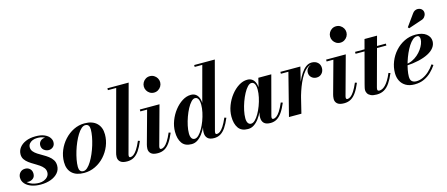

<svg xmlns="http://www.w3.org/2000/svg" viewBox="-49 -1337 4483 1926"><g transform="rotate(-15 2192.5 -374.0)"><path d="M194.3 10Q141 10 99.1 -4.8Q57.2 -19.5 33 -46.9Q8.7 -74.3 8.7 -111.3Q8.7 -141.3 28.5 -162.9Q48.3 -184.5 81.3 -184.5Q111.3 -184.5 130.8 -165.6Q150.3 -146.8 150.3 -115.3Q150.3 -83 129.3 -66.2Q108.3 -49.5 80 -49.5Q60.8 -49.5 44.6 -57.6Q28.5 -65.7 19.1 -79.7Q9.7 -93.8 9.7 -111.3H36.7Q36.7 -80 56.6 -57.4Q76.5 -34.8 110 -22.6Q143.5 -10.5 183.8 -10.5Q210.5 -10.5 234.2 -20.5Q258 -30.5 273 -48.9Q288 -67.3 288 -92Q288 -118.7 272.6 -138.9Q257.2 -159 233 -175.5Q208.7 -192 181.4 -207.9Q154 -223.7 129.7 -241.5Q105.5 -259.2 90.1 -281.7Q74.7 -304.2 74.7 -334.5Q74.7 -372.7 98.2 -403.9Q121.8 -435 164.6 -453.3Q207.5 -471.5 265.3 -471.5Q321.8 -471.5 357.1 -456Q392.5 -440.5 409.1 -417.1Q425.8 -393.7 425.8 -370.2Q425.8 -337.7 405.8 -320.6Q385.8 -303.5 360.8 -303.5Q333 -303.5 310.9 -321.5Q288.7 -339.5 288.7 -371.5Q288.7 -397 307.3 -415.3Q325.8 -433.5 355.8 -433.5Q382.5 -433.5 403.6 -416Q424.8 -398.5 424.8 -370.2H401.3Q401.3 -390.5 386.5 -409Q371.8 -427.5 344.1 -439.1Q316.5 -450.8 277.8 -450.8Q251 -450.8 229.4 -441.8Q207.8 -432.7 195 -416.7Q182.3 -400.7 182.3 -379.5Q182.3 -354 198 -334.9Q213.8 -315.8 238.6 -299.9Q263.5 -284 291.5 -268.2Q319.5 -252.5 344.4 -233.7Q369.3 -215 385 -190.5Q400.8 -166 400.8 -132Q400.8 -88.8 373.5 -56.9Q346.3 -25 299.5 -7.5Q252.8 10 194.3 10Z M644.3 10Q563 10 519.4 -31Q475.7 -72 475.7 -147Q475.7 -209.7 499.7 -267.7Q523.7 -325.7 565.3 -371.2Q606.8 -416.7 660.5 -443.4Q714.3 -470 773.8 -470Q855.3 -470 900 -427.5Q944.8 -385 944.8 -310Q944.8 -248.3 921.4 -190.9Q898 -133.5 856.8 -88.1Q815.5 -42.8 761 -16.4Q706.5 10 644.3 10ZM641.8 -9.5Q662.3 -9.5 683.3 -28.4Q704.3 -47.3 724.2 -79.5Q744.2 -111.8 761.7 -152.1Q779.2 -192.5 792.5 -235.9Q805.7 -279.3 813.2 -320.6Q820.7 -362 820.7 -395.3Q820.7 -421 810.2 -435.6Q799.8 -450.3 776.3 -450.3Q756 -450.3 734.9 -431.4Q713.8 -412.5 693.8 -380.2Q673.8 -348 656.3 -307.6Q638.8 -267.2 625.5 -223.9Q612.3 -180.5 604.8 -139.4Q597.3 -98.2 597.3 -64.5Q597.3 -39.2 608 -24.4Q618.8 -9.5 641.8 -9.5Z M1091 10Q1042.8 10 1020.7 -9.1Q998.7 -28.3 998.7 -59Q998.7 -73 1001 -84.4Q1003.2 -95.8 1005.5 -103.5L1174.2 -730.5H1088V-750H1308.8L1121.3 -55.8Q1120.3 -51.5 1119.5 -47Q1118.8 -42.5 1118.8 -39Q1118.8 -23 1133.5 -23Q1148.8 -23 1166.1 -35.4Q1183.5 -47.8 1203.9 -78.1Q1224.3 -108.5 1247.5 -162.3L1266.5 -155.8Q1242.5 -98.3 1217.3 -61.6Q1192 -25 1161.6 -7.5Q1131.3 10 1091 10Z M1409.8 10Q1361.5 10 1339.8 -9Q1318 -28 1318 -59Q1318 -72.3 1320.4 -84Q1322.7 -95.8 1324.7 -103.8L1417.5 -440.5H1347.2V-460H1551.3L1440.5 -55.8Q1439.5 -51.8 1438.8 -47.3Q1438 -42.8 1438 -38.8Q1438 -32 1441.4 -27.5Q1444.8 -23 1452.8 -23Q1468.3 -23 1485.6 -35.3Q1503 -47.5 1523.1 -78Q1543.3 -108.5 1566.5 -162.3L1585.8 -155.8Q1561.8 -98.3 1536.5 -61.6Q1511.3 -25 1480.8 -7.5Q1450.3 10 1409.8 10ZM1529.8 -587Q1505.8 -587 1486.6 -598.9Q1467.5 -610.7 1456.4 -630.2Q1445.2 -649.7 1445.2 -672.5Q1445.2 -695.2 1456.4 -714.6Q1467.5 -734 1486.6 -745.7Q1505.8 -757.5 1529.8 -757.5Q1553.8 -757.5 1573.1 -745.7Q1592.5 -734 1603.9 -714.6Q1615.3 -695.2 1615.3 -672.5Q1615.3 -649.7 1603.9 -630.2Q1592.5 -610.7 1573.1 -598.9Q1553.8 -587 1529.8 -587Z M1994.3 10Q1948.5 10 1927 -11.1Q1905.5 -32.3 1905.5 -68.8Q1905.5 -74.5 1905.9 -82.3Q1906.2 -90 1907.7 -97.5L1923 -174.8L1955 -256.8L1957.2 -317.3L2068.2 -730.5H1989.2V-750H2203.5L2018.3 -53.8Q2016.3 -45.8 2016.3 -38.5Q2016.3 -32.5 2019.8 -27.8Q2023.3 -23 2031.5 -23Q2047 -23 2064.3 -35.4Q2081.5 -47.8 2101.6 -78.1Q2121.8 -108.5 2145 -162.3L2164.3 -155.8Q2140.3 -98.3 2115.3 -61.6Q2090.3 -25 2060.9 -7.5Q2031.5 10 1994.3 10ZM1761 10Q1692.2 10 1661.1 -34.3Q1630 -78.5 1630 -152.5Q1630 -210 1651.5 -266.2Q1673 -322.5 1709 -368.5Q1745 -414.5 1789.1 -442.2Q1833.2 -470 1878.5 -470Q1909.5 -470 1929.9 -454.5Q1950.2 -439 1960.4 -410.9Q1970.5 -382.8 1970.5 -344.5Q1970.5 -319.8 1964.4 -284.1Q1958.2 -248.5 1946.1 -208.6Q1934 -168.8 1916.3 -130Q1898.5 -91.3 1875.1 -59.6Q1851.8 -28 1823.3 -9Q1794.7 10 1761 10ZM1803.8 -33.8Q1824 -33.8 1845.3 -54.4Q1866.5 -75 1886 -109.3Q1905.5 -143.5 1921.1 -185Q1936.7 -226.5 1945.7 -268.9Q1954.7 -311.3 1954.7 -347.8Q1954.7 -372.3 1950 -390.1Q1945.2 -408 1935.6 -417.7Q1926 -427.5 1910.5 -427.5Q1890.8 -427.5 1869.9 -405.2Q1849 -383 1829.5 -346.6Q1810 -310.2 1794.4 -266.7Q1778.8 -223.2 1769.6 -180.1Q1760.5 -137 1760.5 -101.7Q1760.5 -69.5 1771.4 -51.6Q1782.3 -33.8 1803.8 -33.8Z M2346.5 10Q2277.7 10 2246.9 -34.3Q2216 -78.5 2216 -152.5Q2216 -210 2237.5 -266.2Q2259 -322.5 2295 -368.5Q2331 -414.5 2375.1 -442.2Q2419.2 -470 2464.5 -470Q2495.7 -470 2516.1 -454.3Q2536.5 -438.5 2546.5 -410.4Q2556.5 -382.3 2556.5 -344.5Q2556.5 -319.5 2550.4 -283.6Q2544.2 -247.8 2532 -207.9Q2519.7 -168 2502 -129.4Q2484.3 -90.8 2460.9 -59.3Q2437.5 -27.8 2408.9 -8.9Q2380.2 10 2346.5 10ZM2389.8 -33.8Q2410 -33.8 2431.3 -54.4Q2452.5 -75 2472 -109.1Q2491.5 -143.3 2507.1 -184.8Q2522.7 -226.3 2531.7 -268.6Q2540.7 -311 2540.7 -347.5Q2540.7 -372 2536 -390Q2531.2 -408 2521.6 -417.7Q2512 -427.5 2496.5 -427.5Q2476.8 -427.5 2455.8 -405.4Q2434.8 -383.2 2415.3 -346.7Q2395.8 -310.2 2380.1 -266.9Q2364.5 -223.5 2355.4 -180.2Q2346.3 -137 2346.3 -101.7Q2346.3 -69.5 2357.6 -51.6Q2369 -33.8 2389.8 -33.8ZM2580.3 10Q2534 10 2512.7 -11.1Q2491.5 -32.3 2491.5 -68.8Q2491.5 -78.3 2492.1 -85.4Q2492.7 -92.5 2493.7 -97.5L2509 -174.8L2534.7 -254.3L2548.7 -340.3L2577.7 -460H2712.3L2604.3 -53.8Q2602.3 -46.3 2602.3 -38.5Q2602.3 -32.3 2605.9 -27.6Q2609.5 -23 2617.5 -23Q2632.8 -23 2650.1 -35.4Q2667.5 -47.8 2687.6 -78.1Q2707.8 -108.5 2731 -162.3L2750.3 -155.8Q2726.3 -98.3 2701 -61.6Q2675.8 -25 2646.5 -7.5Q2617.3 10 2580.3 10Z M2772.7 0 2884.7 -440.5H2806.7V-460H3014.3L2901.8 0ZM2924.8 -142.7Q2934 -183.2 2947.8 -228.2Q2961.5 -273.2 2980.1 -316Q2998.8 -358.7 3022 -393.5Q3045.3 -428.2 3073.1 -448.9Q3101 -469.5 3133.3 -469.5Q3171.3 -469.5 3195.4 -447.6Q3219.5 -425.7 3219.5 -390Q3219.5 -356.5 3198.5 -333.6Q3177.5 -310.7 3144.3 -310.7Q3113 -310.7 3091.6 -330.4Q3070.3 -350 3070.3 -381Q3070.3 -412.2 3091.4 -432.1Q3112.5 -452 3145.3 -452Q3176.8 -452 3197.6 -436.1Q3218.5 -420.2 3218.5 -390L3199 -390.2Q3199 -418 3181.1 -434.2Q3163.3 -450.5 3132.8 -450.5Q3103.8 -450.5 3078 -430.2Q3052.3 -410 3030.4 -376.4Q3008.5 -342.7 2990.5 -302Q2972.5 -261.2 2958.8 -219.7Q2945 -178.2 2936.3 -142.7Z M3344.3 10Q3296 10 3274.3 -9Q3252.5 -28 3252.5 -59Q3252.5 -72.3 3254.9 -84Q3257.2 -95.8 3259.2 -103.8L3352 -440.5H3281.7V-460H3485.8L3375 -55.8Q3374 -51.8 3373.3 -47.3Q3372.5 -42.8 3372.5 -38.8Q3372.5 -32 3375.9 -27.5Q3379.3 -23 3387.3 -23Q3402.8 -23 3420.1 -35.3Q3437.5 -47.5 3457.6 -78Q3477.8 -108.5 3501 -162.3L3520.3 -155.8Q3496.3 -98.3 3471 -61.6Q3445.8 -25 3415.3 -7.5Q3384.8 10 3344.3 10ZM3464.3 -587Q3440.3 -587 3421.1 -598.9Q3402 -610.7 3390.9 -630.2Q3379.7 -649.7 3379.7 -672.5Q3379.7 -695.2 3390.9 -714.6Q3402 -734 3421.1 -745.7Q3440.3 -757.5 3464.3 -757.5Q3488.3 -757.5 3507.6 -745.7Q3527 -734 3538.4 -714.6Q3549.8 -695.2 3549.8 -672.5Q3549.8 -649.7 3538.4 -630.2Q3527 -610.7 3507.6 -598.9Q3488.3 -587 3464.3 -587Z M3683.5 10Q3645 10 3622.2 -0.6Q3599.5 -11.3 3589.5 -28.1Q3579.5 -45 3579.5 -63.3Q3579.5 -75 3583.4 -91.3Q3587.2 -107.5 3591 -122.5L3707.2 -560H3837.3L3703 -64Q3701.5 -58.8 3700 -52.1Q3698.5 -45.5 3698.5 -38.5Q3698.5 -21.5 3720 -21.5Q3733.5 -21.5 3749.4 -29.1Q3765.3 -36.8 3782 -53.7Q3798.8 -70.7 3816.3 -99.1Q3833.8 -127.5 3851 -169L3870.3 -163Q3846.3 -105.5 3820 -67Q3793.8 -28.5 3760.8 -9.2Q3727.8 10 3683.5 10ZM3582.2 -440V-460H3902.3V-440Z M4076.8 10Q4022.5 10 3986.3 -11.3Q3950 -32.5 3931.7 -68.8Q3913.5 -105 3913.5 -150Q3913.5 -211.5 3936.5 -268.9Q3959.5 -326.3 4000.4 -371.6Q4041.3 -417 4095.4 -443.5Q4149.5 -470 4211.5 -470Q4282.5 -470 4321.9 -439Q4361.3 -408 4361.3 -363Q4361.3 -326.5 4338.5 -296.6Q4315.8 -266.7 4273.5 -244.9Q4231.3 -223 4172.8 -209.6Q4114.3 -196.2 4042.3 -192.2V-207.7Q4077.5 -210 4109.3 -224.6Q4141 -239.3 4166.9 -261.8Q4192.8 -284.3 4211.8 -310.9Q4230.8 -337.5 4241 -364.3Q4251.3 -391 4251.3 -413.5Q4251.3 -428.8 4244.6 -439.8Q4238 -450.8 4221.3 -450.8Q4199 -450.8 4177 -432Q4155 -413.2 4134.6 -381.6Q4114.3 -350 4096.9 -310.9Q4079.5 -271.7 4066.5 -230.1Q4053.5 -188.5 4046.3 -149.7Q4039 -111 4039 -81Q4039 -44.5 4056.4 -30.1Q4073.8 -15.8 4101.3 -15.8Q4135.3 -15.8 4169.3 -31.2Q4203.3 -46.7 4234.4 -74.9Q4265.5 -103 4290.5 -140.5L4307.8 -129.3Q4284.5 -94 4251.9 -62.1Q4219.3 -30.3 4176 -10.1Q4132.8 10 4076.8 10ZM4167.5 -548 4157.3 -561 4243 -680.5Q4254.5 -698 4269.4 -705.5Q4284.3 -713 4299.6 -712.6Q4315 -712.3 4327.8 -705.8Q4340.5 -699.3 4347.3 -689Q4358 -673 4356 -652.9Q4354 -632.7 4340.5 -616.2Q4327 -599.7 4303 -593.7Z"/></g></svg>

Font: Bodoni Moda
Style: Italic
Weight: 400
Italic angle: -13°
Designer: Owen Earl
Foundry: indestructible type
Version: Version 2.005